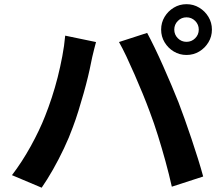

<svg xmlns="http://www.w3.org/2000/svg" viewBox="-20 -859 1040 905"><path d="M801.4 -719.5Q801.4 -695.5 818.3 -678.7Q835.1 -661.8 859.1 -661.8Q883 -661.8 900 -678.7Q916.9 -695.5 916.9 -719.5Q916.9 -743.4 900 -760.4Q883 -777.3 859.1 -777.3Q835.1 -777.3 818.3 -760.4Q801.4 -743.4 801.4 -719.5ZM739.5 -719.5Q739.5 -752.4 755.8 -779.5Q772.1 -806.6 799.2 -822.9Q826.2 -839.3 859.1 -839.3Q892 -839.3 919.1 -822.9Q946.2 -806.6 962.5 -779.5Q978.9 -752.4 978.9 -719.5Q978.9 -686.6 962.5 -659.6Q946.2 -632.5 919.1 -616.2Q892 -599.9 859.1 -599.9Q826.2 -599.9 799.2 -616.2Q772.1 -632.5 755.8 -659.6Q739.5 -686.6 739.5 -719.5ZM192.3 -311.1Q209.1 -353.3 224.3 -399.7Q239.5 -446.1 252 -495.3Q264.4 -544.5 273.7 -594Q283.1 -643.4 287.3 -691L432.6 -660.8Q429 -646.6 423.9 -627.6Q418.8 -608.6 414.9 -590.6Q410.9 -572.6 408.7 -561Q403.7 -534.8 394.8 -497.6Q385.9 -460.5 374.2 -419.2Q362.5 -377.9 349.7 -336.5Q336.9 -295.2 323.6 -260.2Q306.2 -211.7 281.6 -159.8Q257 -107.9 229.8 -59.9Q202.5 -11.9 176.4 25.7L36.4 -33.4Q83.6 -95 125.1 -170.1Q166.5 -245.3 192.3 -311.1ZM685.9 -332Q671.4 -371.5 653 -416.5Q634.6 -461.5 614.7 -506.9Q594.9 -552.3 576 -592.4Q557.1 -632.4 540.9 -660.9L673.6 -703.9Q689.2 -675 709 -634.2Q728.8 -593.3 749.1 -547.5Q769.4 -501.6 788.4 -456.9Q807.4 -412.3 821.5 -376.3Q834.6 -342.5 850.5 -297.7Q866.5 -252.9 882.7 -204.6Q898.9 -156.4 913.3 -110.3Q927.7 -64.3 937.7 -27L789.9 21Q776.6 -38.4 759.9 -99.1Q743.2 -159.9 724.7 -219.1Q706.3 -278.4 685.9 -332Z"/></svg>

Font: Noto Sans SC Thin
Style: Regular
Weight: 100
Designer: Ryoko NISHIZUKA 西塚涼子 (kana, bopomofo & ideographs); Paul D. Hunt (Latin, Greek & Cyrillic); Sandoll Communications 산돌커뮤니
Foundry: Adobe
Version: Version 2.004-H2;hotconv 1.0.118;makeotfexe 2.5.65603